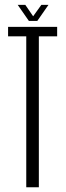

<svg xmlns="http://www.w3.org/2000/svg" viewBox="-20 -788 276 808"><path d="M90.5 0H143.5V-635H220.5V-675H14V-635H90.5ZM101.5 -700H137L184 -767.5H154L119.5 -719.5L86.5 -767.5H54.5Z"/></svg>

Font: Anybody ExtraCondensed Light
Style: Regular
Weight: 300
Width: 2
Version: Version 1.113;gftools[0.9.25]